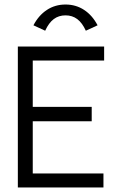

<svg xmlns="http://www.w3.org/2000/svg" viewBox="-20 -830 540 850"><path d="M59 -624H441V-562H125V-357H386V-293H125V-62H438V0H59ZM270 -762Q240 -762 218 -745.5Q196 -729 180 -694L128 -718Q151 -762 187.5 -786Q224 -810 270 -810Q316 -810 352.5 -786Q389 -762 412 -718L360 -694Q344 -729 322 -745.5Q300 -762 270 -762Z"/></svg>

Font: Vazir Code FD
Style: Code-FD
Weight: 400
Foundry: DejaVu fonts team - Redesigned by Saber Rastikerdar
Version: Version 1.1.2